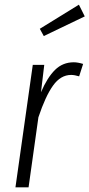

<svg xmlns="http://www.w3.org/2000/svg" viewBox="-20 -800 382 820"><path d="M335 -527 318 -474Q298 -480 284 -480Q239 -480 206.5 -434.5Q174 -389 144 -299L102 0H46L120 -523H169L155 -406Q182 -469 215 -501.5Q248 -534 295 -534Q312 -534 335 -527ZM317 -780 342 -730 167 -646 150 -677Z"/></svg>

Font: Fira Sans Extra Condensed Light
Style: Italic
Weight: 300
Width: 3
Italic angle: -8°
Designer: Carrois Corporate & Edenspiekermann AG
Foundry: Carrois Corporate GbR & Edenspiekermann AG
Version: Version 4.203